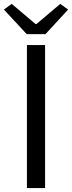

<svg xmlns="http://www.w3.org/2000/svg" viewBox="-38 -964 369 984"><path d="M100 -733H193V0H100ZM-18 -915 22 -944 144 -841H149L271 -944L311 -915L195 -789H99Z"/></svg>

Font: KaiGen Gothic CN Regular
Style: Regular
Weight: 400
Designer: Ryoko NISHIZUKA  (kana & ideographs); Paul D. Hunt (Latin, Greek & Cyrillic); Wenlong ZHANG  (bopomofo); Sandoll Communi
Foundry: Adobe Systems Incorporated
Version: Version 1.002.20150501